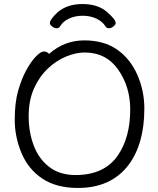

<svg xmlns="http://www.w3.org/2000/svg" viewBox="-20 -913 785 951"><path d="M227 -798Q227 -816 264 -851Q312 -893 388 -893Q464 -893 508.5 -855Q553 -817 553 -799Q553 -791 542 -782Q531 -773 519.5 -773Q508 -773 502 -783Q488 -806 458 -820.5Q428 -835 389.5 -835Q351 -835 321 -820.5Q291 -806 278 -783Q272 -773 260.5 -773Q249 -773 238 -782Q227 -791 227 -798ZM223 -646Q299 -713 397 -713Q495 -713 560 -667.5Q625 -622 660 -543Q695 -464 695 -375Q695 -200 616 -95Q529 18 366 18Q259 18 189.5 -28.5Q120 -75 86.5 -155Q53 -235 53 -319.5Q53 -404 69.5 -462.5Q86 -521 110 -565Q134 -609 158 -633.5Q182 -658 197.5 -658Q213 -658 223 -646ZM354 -46Q498 -46 565 -145Q625 -234 625 -371Q625 -483 565.5 -568Q506 -653 399 -653Q356 -653 307.5 -633Q259 -613 217 -573.5Q175 -534 148.5 -475Q122 -416 122 -337.5Q122 -259 147 -192.5Q172 -126 224 -86Q276 -46 354 -46Z"/></svg>

Font: Moon Stars Kai T
Style: Regular
Weight: 400
Designer: GuiWonder
Version: Version 1.101